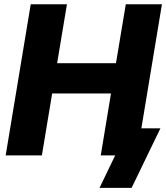

<svg xmlns="http://www.w3.org/2000/svg" viewBox="-20 -748 799 924"><path d="M7.3 0 127.9 -727.5H302.2L254.9 -443.8H538.1L585.4 -727.5H759.3L638.7 0H464.8L514.2 -298.3H231L181.6 0ZM459 156.2 534.2 0H491.2L512.7 -130.4H752L613.3 156.2Z"/></svg>

Font: Inter 24pt ExtraBold
Style: Italic
Weight: 800
Italic angle: -9.3988°
Designer: Rasmus Andersson
Foundry: rsms
Version: Version 4.001;git-66647c0bb